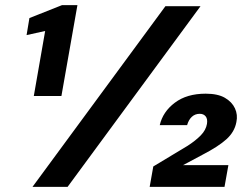

<svg xmlns="http://www.w3.org/2000/svg" viewBox="-20 -724 971 744"><path d="M111 -352 155 -604 83 -588 94 -654 220 -704H280L218 -352ZM106 0 621 -700H757L242 0ZM560 0 574 -79 707 -159Q738 -179 758 -199.5Q778 -220 782 -244Q785 -263 777 -273Q769 -283 754 -283Q736 -283 723.5 -271.5Q711 -260 705 -239H599Q611 -291 657.5 -326Q704 -361 777 -361Q824 -361 851.5 -345Q879 -329 890.5 -304Q902 -279 896 -251Q889 -213 857.5 -184.5Q826 -156 764 -124L689 -84H865L850 0Z"/></svg>

Font: DM Sans 18pt ExtraBold
Style: Italic
Weight: 800
Italic angle: -10°
Designer: Colophon Foundry, Jonny Pinhorn
Foundry: Colophon Foundry
Version: Version 4.004;gftools[0.9.30]